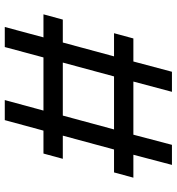

<svg xmlns="http://www.w3.org/2000/svg" viewBox="12 -752 740 804"><g transform="rotate(90 382.0 -350.0)"><path d="M702 -457.5H606L548 -243H645L623 -162H527L483 0H399L443 -162H220.5L177 0H93L136.5 -162H40L62 -243H158L216 -457.5H119L141 -538.5H237.5L280.5 -700H364.5L321.5 -538.5H544L586.5 -700H670.5L628 -538.5H724ZM464 -243 522 -457.5H300L242 -243Z"/></g></svg>

Font: Urbanist Medium
Style: Regular
Weight: 500
Designer: Corey Hu
Foundry: Corey Hu
Version: Version 1.321; ttfautohint (v1.8.4.7-5d5b)